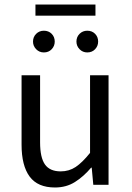

<svg xmlns="http://www.w3.org/2000/svg" viewBox="-20 -820 584 852"><path d="M224 12Q147.3 12 111.5 -36.5Q75.7 -85 75.7 -178V-486H157.9V-188.7Q157.9 -120.8 179.5 -90.2Q201.2 -59.5 249.3 -59.5Q286.4 -59.5 315.7 -79Q345 -98.5 379.6 -141.5V-486H461.7V0H394L387 -75.9H384.3Q350.8 -36.3 312.4 -12.2Q274 12 224 12ZM174.7 -587.3Q154.4 -587.3 140.5 -601.6Q126.5 -615.9 126.5 -635.5Q126.5 -656.1 140.5 -669.9Q154.4 -683.7 174.7 -683.7Q195.8 -683.7 209.4 -669.9Q222.9 -656.1 222.9 -635.5Q222.9 -615.9 209.4 -601.6Q195.8 -587.3 174.7 -587.3ZM367.3 -587.3Q347 -587.3 333.1 -601.6Q319.2 -615.9 319.2 -635.5Q319.2 -656.1 333.1 -669.9Q347 -683.7 367.3 -683.7Q388.4 -683.7 402 -669.9Q415.5 -656.1 415.5 -635.5Q415.5 -615.9 402 -601.6Q388.4 -587.3 367.3 -587.3ZM137.3 -750.4V-799.8H403.6V-750.4Z"/></svg>

Font: Source Sans 3
Style: Regular
Weight: 200
Designer: Paul D. Hunt
Foundry: Adobe
Version: Version 3.046;hotconv 1.0.118;makeotfexe 2.5.65603